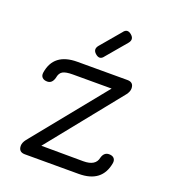

<svg xmlns="http://www.w3.org/2000/svg" viewBox="-129 -789 782 884"><g transform="rotate(20 262.5 -347.5)"><path d="M245 -545Q224 -563 242 -585L324 -682Q341 -706 364 -686Q385 -668 367 -646L285 -549Q268 -525 245 -545ZM94 0Q63 0 63 -31Q63 -46 76 -63L366 -421H176Q142 -421 127 -412.5Q112 -404 108 -380Q100 -350 76 -350Q60 -350 51.5 -358.5Q43 -367 45 -382Q60 -483 176 -483H421Q452 -483 452 -452Q452 -437 439 -420L152 -63L358 -62Q418 -62 426 -104Q434 -133 459 -133Q475 -133 483 -124.5Q491 -116 489 -101Q472 0 358 0Z"/></g></svg>

Font: Jura Medium
Style: Regular
Weight: 500
Designer: Daniel Johnson, Alexei Vanyashin
Foundry: Daniel Johnson
Version: Version 5.103